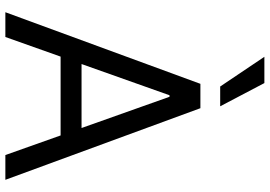

<svg xmlns="http://www.w3.org/2000/svg" viewBox="-165 -841 1006 716"><g transform="rotate(90 338.0 -483.0)"><path d="M25.6 0 292.6 -727.3H383.5L650.6 0H558.2L485.1 -206H191.1L117.9 0ZM457.4 -284.1 340.9 -612.2H335.2L218.8 -284.1ZM191.8 -965.9H289.8L376.4 -801.1H302.6Z"/></g></svg>

Font: Interop
Style: Regular
Weight: 400
Designer: Rasmus Andersson, Google, Jang Haemin
Foundry: jhaemin
Version: Version 1.008